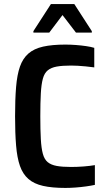

<svg xmlns="http://www.w3.org/2000/svg" viewBox="-20 -915 525 943"><path d="M301 8Q236 8 191.5 -2Q147 -12 119.5 -36Q92 -60 78 -100Q64 -140 59 -200.5Q54 -261 54 -344Q54 -427 59 -487.5Q64 -548 78 -588Q92 -628 119.5 -652Q147 -676 191.5 -686Q236 -696 301 -696Q326 -696 352.5 -694Q379 -692 403 -688.5Q427 -685 443 -680V-584Q421 -587 400.5 -589Q380 -591 362 -592Q344 -593 329 -593Q286 -593 258.5 -588Q231 -583 214.5 -569.5Q198 -556 190.5 -528.5Q183 -501 180.5 -456Q178 -411 178 -344Q178 -277 180.5 -232Q183 -187 190.5 -159.5Q198 -132 214.5 -118.5Q231 -105 258.5 -100Q286 -95 329 -95Q360 -95 391.5 -97.5Q423 -100 446 -104V-7Q428 -3 403 0.5Q378 4 351.5 6Q325 8 301 8ZM144 -755V-762L230 -895H345L431 -762V-755H353L287 -841L222 -755Z"/></svg>

Font: Saira SemiCondensed SemiBold
Style: Regular
Weight: 600
Width: 4
Designer: Hector Gatti with collaboration of the Omnibus-Type team
Foundry: Omnibus-Type
Version: Version 1.101